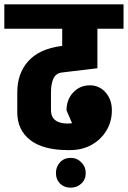

<svg xmlns="http://www.w3.org/2000/svg" viewBox="-45 -680 592 889"><path d="M-25 -547V-660H527V-547ZM268 15V-108H269L279 15ZM279 15 269 -108Q307 -108 331.5 -128Q356 -148 356 -179L473 -169Q473 -117 447.5 -75Q422 -33 378.5 -9Q335 15 279 15ZM303 -76 263 -169Q263 -219 294 -252Q325 -285 371 -285Q415 -285 444 -252Q473 -219 473 -169Q473 -143 450.5 -121.5Q428 -100 390 -88Q352 -76 303 -76ZM270 15Q155 15 95 -31.5Q35 -78 35 -160L191 -170Q191 -151 199 -137Q207 -123 224.5 -115.5Q242 -108 270 -108ZM35 -159V-253H191V-169ZM35 -252Q35 -341 86.5 -397.5Q138 -454 239 -467V-344Q212 -339 201.5 -314.5Q191 -290 191 -252ZM239 -344V-467L406 -487V-364ZM243 -447V-630H406V-447ZM282 189Q252 189 233 170Q214 151 214 121Q214 92 233 71.5Q252 51 282 51Q311 51 331.5 71.5Q352 92 352 121Q352 151 331.5 170Q311 189 282 189Z"/></svg>

Font: Akshar Light
Style: Regular
Weight: 300
Designer: Tall Chai
Foundry: Tall Chai
Version: Version 1.100